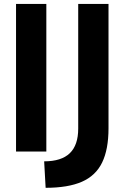

<svg xmlns="http://www.w3.org/2000/svg" viewBox="-20 -752 618 953"><path d="M210 -732.4H59.6V0H210ZM206.5 180.2Q317.9 180.2 386.5 150.1Q455.1 120.1 486.8 54.9Q518.6 -10.3 518.6 -115.2V-732.4H368.2V-113.8Q368.2 -31.7 326.4 8.5Q284.7 48.8 199.2 48.8Z"/></svg>

Font: Kumbh Sans
Style: Bold
Weight: 700
Version: Version 1.005